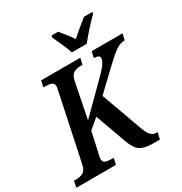

<svg xmlns="http://www.w3.org/2000/svg" viewBox="-225 -1085 1176 1239"><g transform="rotate(-30 362.5 -465.5)"><path d="M290 -47H272Q246 -47 229 -53.5Q212 -60 212 -83Q212 -94 217 -112L252 -271L325 -333L397 -133Q420 -58 450.5 -29Q481 0 559 0H607L618 -49H610Q584 -49 567 -68Q550 -87 534 -134L427 -429L575 -570Q627 -620 661 -644Q695 -668 730 -668L741 -714H511L500 -668Q542 -668 542 -647Q542 -632 530 -610.5Q518 -589 474 -545L267 -339L319 -600Q328 -644 350 -655.5Q372 -667 398 -667H415L426 -714H134L124 -667H141Q167 -667 184 -660.5Q201 -654 201 -631Q201 -624 195 -597L93 -113Q84 -70 61.5 -58.5Q39 -47 12 -47H-6L-16 0H279ZM396 -771H507Q535 -807 572.5 -848.5Q610 -890 639 -918L642 -931H579Q553 -911 520 -883.5Q487 -856 461 -833Q444 -859 423.5 -884Q403 -909 386 -931H338L334 -918Q346 -891 366 -847.5Q386 -804 396 -771Z"/></g></svg>

Font: Noto Serif SemiCondensed Semi
Style: Italic
Weight: 600
Width: 4
Italic angle: -12°
Designer: Monotype Design Team
Foundry: Monotype Imaging Inc.
Version: Version 1.901